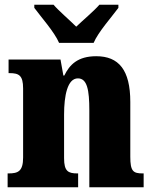

<svg xmlns="http://www.w3.org/2000/svg" viewBox="-20 -786 644 806"><path d="M228 -606H373C392 -651 449 -715 477 -753V-766H397C378 -743 327 -700 300 -674C274 -700 224 -743 205 -766H124V-753C152 -715 209 -651 228 -606ZM12 0H308V-58H305C266 -58 249 -67 249 -122V-305C249 -384 263 -457 307 -457C346 -457 355 -408 355 -323V0H583V-58H579C539 -58 527 -67 527 -128V-358C527 -493 478 -550 384 -550C306 -550 272 -514 250 -469H246L234 -536H16V-479H20C59 -479 77 -470 77 -415V-125C77 -67 56 -58 16 -58H12Z"/></svg>

Font: Noto Serif Ethiopic Condensed Black
Style: Regular
Weight: 900
Width: 3
Designer: Monotype Design Team
Foundry: Monotype Imaging Inc.
Version: Version 2.102